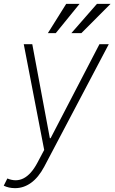

<svg xmlns="http://www.w3.org/2000/svg" viewBox="-33 -776 597 1001"><path d="M45.1 204.9Q12.8 204.9 -13.5 192.1L5.3 154.5Q97.3 192.8 161.2 73.9L197.4 5.7L90.9 -545.5H135.3L226.9 -55.4H230.8L485.4 -545.5H534.1L197.8 92.7Q167.6 149.5 128.6 177.4Q89.5 205.3 45.1 204.9ZM339.1 -603.3 472.3 -755.7H543.3L391.3 -603.3ZM216.6 -603.3 312.1 -755.7H381.7L257.8 -603.3Z"/></svg>

Font: Inter Extra Light  BETA
Style: Italic
Weight: 200
Italic angle: 9.39999°
Designer: Rasmus Andersson
Foundry: rsms
Version: Version 3.011;git-f93a4a705